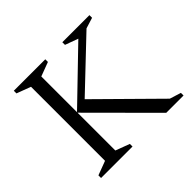

<svg xmlns="http://www.w3.org/2000/svg" viewBox="-157 -843 1027 1027"><g transform="rotate(-45 356.0 -330.0)"><path d="M65 0V-20L145 -50V-610L65 -640V-660H303V-640L223 -610V-340L506 -613L432 -640V-660H637V-640L576 -621L301 -360L625 -40L689 -20V0H558L223 -336V-50L303 -20V0Z"/></g></svg>

Font: Spectral SC Light
Style: Regular
Weight: 300
Designer: Jean-Baptiste Levee
Foundry: Production Type
Version: Version 2.001